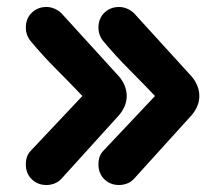

<svg xmlns="http://www.w3.org/2000/svg" viewBox="-20 -530 625 550"><path d="M262 -451Q262 -477 279 -493.5Q296 -510 321 -510Q333 -510 344.5 -505Q356 -500 364 -492L528 -312Q538 -301 544.5 -286Q551 -271 551 -255Q551 -239 544.5 -224.5Q538 -210 528 -199L364 -18Q356 -9 344.5 -4.5Q333 0 321 0Q296 0 279 -16.5Q262 -33 262 -59Q262 -84 276 -98L424 -255Q387 -294 349 -332Q311 -370 276 -412Q262 -429 262 -451ZM54 -451Q54 -477 71 -493.5Q88 -510 113 -510Q125 -510 136.5 -505Q148 -500 156 -492L320 -312Q330 -301 336.5 -286Q343 -271 343 -255Q343 -239 336.5 -224.5Q330 -210 320 -199L156 -18Q148 -9 136.5 -4.5Q125 0 113 0Q88 0 71 -16.5Q54 -33 54 -59Q54 -84 68 -98L216 -255Q179 -294 141 -332Q103 -370 68 -412Q54 -429 54 -451Z"/></svg>

Font: Varela Round Precious
Style: Bold
Weight: 700
Version: Version 1.000